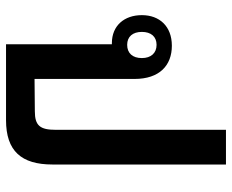

<svg xmlns="http://www.w3.org/2000/svg" viewBox="-88 -700 788 653"><g transform="rotate(90 306.5 -374.0)"><path d="M540 -748H422V-169C422 -116 408 -98 359 -98L249 -97V-437C249 -522 203 -564 136 -564C70 -564 32 -522 32 -462C32 -402 68 -360 127 -360H131V0H389C494 0 540 -52 540 -158ZM133 -412C105 -412 89 -431 89 -462C89 -493 105 -512 133 -512C161 -512 178 -493 178 -462C178 -430 161 -412 133 -412Z"/></g></svg>

Font: Noto Sans Thai Looped SemiCondensed SemiBold
Style: Regular
Weight: 600
Width: 4
Designer: Sasikarn Vongin, Ben Mitchell
Foundry: The Fontpad Ltd
Version: Version 1.001